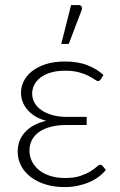

<svg xmlns="http://www.w3.org/2000/svg" viewBox="-20 -756 489 782"><path d="M411 -64Q399.5 -49 382 -36Q364.5 -23 342.8 -13.8Q321 -4.5 295.8 0.8Q270.5 6 243 6Q202 6 167 -4.5Q132 -15 106.5 -34Q81 -53 66.5 -79.8Q52 -106.5 52 -139Q52 -184.5 81.8 -217.5Q111.5 -250.5 168 -264Q140 -271.5 120.5 -284.2Q101 -297 88.8 -312.5Q76.5 -328 71 -345Q65.5 -362 65.5 -378Q65.5 -402 76.5 -424.8Q87.5 -447.5 109.8 -465.5Q132 -483.5 165.8 -494.5Q199.5 -505.5 245 -505.5Q298 -505.5 336.5 -490.2Q375 -475 401.5 -450.5L390.5 -433Q387.5 -429 385.2 -427.5Q383 -426 379 -426Q374.5 -426 365.2 -432.5Q356 -439 340.5 -447Q325 -455 301.8 -461.5Q278.5 -468 245.5 -468Q211 -468 185.8 -460.2Q160.5 -452.5 143.8 -439.2Q127 -426 119 -409.2Q111 -392.5 111 -374.5Q111 -354.5 120.8 -337.2Q130.5 -320 149 -307.2Q167.5 -294.5 193.5 -287.2Q219.5 -280 252 -280H333V-247H252Q215 -247 186.5 -239.5Q158 -232 138.8 -218.2Q119.5 -204.5 109.8 -185.2Q100 -166 100 -143Q100 -118.5 110.5 -98Q121 -77.5 140 -62.5Q159 -47.5 185.8 -39.2Q212.5 -31 245 -31Q282.5 -31 307.2 -39.5Q332 -48 348.2 -58Q364.5 -68 373.5 -76.5Q382.5 -85 388 -85Q394.5 -85 398 -80ZM229.5 -577 269.5 -735.5H300Q308.5 -735.5 312.2 -729.2Q316 -723 312 -713.5L260 -577Z"/></svg>

Font: Lato 2
Style: Regular
Weight: 300
Designer: Lukasz Dziedzic with Adam Twardoch and Botio Nikoltchev
Foundry: tyPoland Lukasz Dziedzic
Version: Version 2.015; 2015-08-06; http://www.latofonts.com/